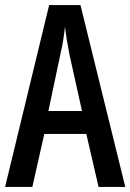

<svg xmlns="http://www.w3.org/2000/svg" viewBox="-20 -734 512 754"><path d="M367 0H472L296 -714H173L0 0H107L154 -208H319ZM253 -519 302 -298H170L217 -520C226 -558 232 -597 235 -629C239 -597 245 -559 253 -519Z"/></svg>

Font: Noto Sans Myanmar ExtraCondensed Medium
Style: Regular
Weight: 500
Width: 2
Designer: Monotype Design Team
Foundry: Monotype Imaging Inc.
Version: Version 2.107